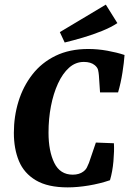

<svg xmlns="http://www.w3.org/2000/svg" viewBox="-20 -798 565 831"><path d="M273 13Q187 13 135.5 -17.5Q84 -48 62 -101Q40 -154 40 -223Q40 -294 60 -359Q80 -424 120 -475.5Q160 -527 220.5 -556.5Q281 -586 362 -586Q403 -586 444.5 -578.5Q486 -571 519 -560Q517 -529 510 -484Q503 -439 491 -398H413L408 -472Q407 -484 404.5 -495Q402 -506 390 -516Q373 -530 343 -530Q307 -530 279 -505Q251 -480 231 -436.5Q211 -393 200.5 -338.5Q190 -284 190 -224Q190 -144 215 -93Q240 -42 295 -42Q309 -42 320.5 -45.5Q332 -49 340 -55Q351 -63 356 -73Q361 -83 365 -93L395 -181L473 -178Q475 -146 471 -100.5Q467 -55 456 -18Q412 -3 363.5 5Q315 13 273 13ZM260 -614 239 -659 438 -778 488 -698Q461 -680 421.5 -664Q382 -648 339.5 -635.5Q297 -623 260 -614Z"/></svg>

Font: Rasa
Style: Italic
Weight: 400
Italic angle: -7.10001°
Designer: Anna Giedrys (Yrsa+Rasa design), David Brezina (Yrsa art-direction, Rasa art-direction, design)
Foundry: Rosetta Type Foundry
Version: Version 2.004